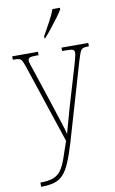

<svg xmlns="http://www.w3.org/2000/svg" viewBox="-107 -821 671 1116"><g transform="rotate(-10 228.5 -263.0)"><path d="M42 215Q89 215 117.5 204.5Q146 194 163.5 170Q181 146 196 104.5Q211 63 231 2L78 -458Q69 -485 62.5 -497.5Q56 -510 45 -513Q34 -516 10 -516H8V-536H160V-516H151Q117 -516 107.5 -511.5Q98 -507 98 -495Q98 -486 104 -468Q110 -450 121 -418L186 -221Q204 -164 220.5 -114.5Q237 -65 244 -36Q251 -65 262.5 -104Q274 -143 287 -192L356 -424Q362 -447 367 -465.5Q372 -484 372 -494Q372 -505 364.5 -510.5Q357 -516 323 -516H299V-536H457V-516H453Q432 -516 421.5 -511.5Q411 -507 404.5 -491.5Q398 -476 388 -443L254 16Q233 86 214 130.5Q195 175 172.5 198.5Q150 222 119 231Q88 240 43 240H42ZM211 -619Q233 -659 253.5 -695.5Q274 -732 286 -766H330V-756Q320 -739 300 -712Q280 -685 257.5 -656.5Q235 -628 215 -606H211Z"/></g></svg>

Font: Noto Serif Sinhala Condensed Thin
Style: Regular
Weight: 100
Width: 3
Designer: Jelle Bosma - Monotype Design Team
Foundry: Monotype Imaging Inc.
Version: Version 2.007; ttfautohint (v1.8.4.7-5d5b)